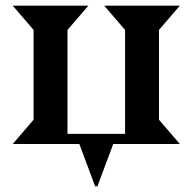

<svg xmlns="http://www.w3.org/2000/svg" viewBox="-20 -510 683 680"><path d="M25 -490H293L219 -404V-36H423V-404L349 -490H617L543 -404V-86L617 0H381L325 150H317L261 0H25L99 -86V-404Z"/></svg>

Font: Bluu Next Cyrillic
Style: Bold
Weight: 700
Designer: Igor Stepanchenko
Foundry: Igor Stepanchenko
Version: Version 1.000